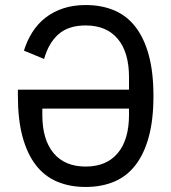

<svg xmlns="http://www.w3.org/2000/svg" viewBox="-20 -730 679 762"><path d="M320 12Q257 12 207 -9Q157 -30 122.5 -74.5Q88 -119 69.5 -187Q51 -255 51 -349V-374H492V-424Q492 -522 447.5 -575.5Q403 -629 320 -629Q252 -629 212.5 -594.5Q173 -560 155 -496L75 -529Q87 -568 108 -601.5Q129 -635 159.5 -659Q190 -683 230 -696.5Q270 -710 320 -710Q383 -710 433 -689Q483 -668 517.5 -623.5Q552 -579 570.5 -511Q589 -443 589 -349Q589 -255 570.5 -187Q552 -119 517.5 -74.5Q483 -30 433 -9Q383 12 320 12ZM148 -274Q148 -176 192.5 -122.5Q237 -69 320 -69Q403 -69 447.5 -122.5Q492 -176 492 -274V-299H148Z"/></svg>

Font: IBM Plex Sans Condensed Text
Style: Regular
Weight: 450
Width: 3
Designer: Mike Abbink, Paul van der Laan, Pieter van Rosmalen
Foundry: Bold Monday
Version: Version 1.1